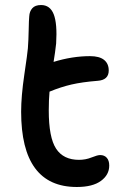

<svg xmlns="http://www.w3.org/2000/svg" viewBox="-20 -748 493 763"><path d="M285.2 -4.9Q64 -4.9 64 -304.2Q64 -365.7 76.7 -451.7Q89.4 -537.6 90.8 -556.2Q93.3 -589.4 94 -629.2Q94.7 -668.9 96.2 -683.1Q97.2 -702.6 108.4 -715.3Q119.6 -728 143.1 -728Q179.2 -728 193.6 -690.9Q208 -653.8 203.1 -575.2Q199.2 -539.1 192.9 -502Q267.1 -524.9 337.9 -524.9Q375 -524.9 393.6 -510Q412.1 -495.1 412.1 -467.8Q412.1 -429.7 367.2 -426.8Q306.2 -421.9 263.9 -412.1Q221.7 -402.3 176.8 -383.8Q173.8 -350.6 173.8 -309.1Q173.8 -201.7 202.9 -157.2Q231.9 -112.8 293.9 -112.8Q320.3 -112.8 343.8 -122.3Q367.2 -131.8 377.9 -131.8Q395 -131.8 404.5 -120.8Q414.1 -109.9 414.1 -89.8Q414.1 -53.2 381.1 -29.1Q348.1 -4.9 285.2 -4.9Z"/></svg>

Font: Shantell Sans Bouncy
Style: Regular
Weight: 500
Designer: Stephen Nixon, Anya Danilova, Shantell Martin
Foundry: Arrow Type
Version: Version 1.006;[9816181b4]